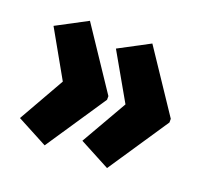

<svg xmlns="http://www.w3.org/2000/svg" viewBox="-90 -626 741 691"><g transform="rotate(20 280.0 -280.5)"><path d="M538 -273V-287L383 -519L266 -457L367 -280L266 -104L383 -42ZM299 -273V-287L144 -519L27 -457L127 -280L27 -104L144 -42Z"/></g></svg>

Font: Noto Sans Oriya ExtCond Blk
Style: Regular
Weight: 900
Width: 2
Designer: Amélie Bonet and Sol Matas
Foundry: Google LLC
Version: Version 2.006